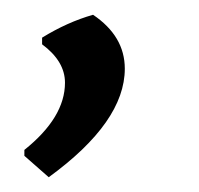

<svg xmlns="http://www.w3.org/2000/svg" viewBox="-20 -122 269 260"><path d="M106 -102Q149 -73 149 -29Q149 43 46 118L13 89V81Q68 37 68 -10Q68 -39 37 -62V-71Q71 -92 106 -102Z"/></svg>

Font: Alegreya Sans Medium
Style: Italic
Weight: 500
Italic angle: -7°
Designer: Juan Pablo del Peral
Foundry: Huerta Tipografica
Version: Version 2.007